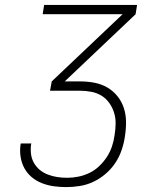

<svg xmlns="http://www.w3.org/2000/svg" viewBox="-20 -755 640 783"><path d="M250 8Q224 8 199 4.5Q174 1 151 -8Q128 -17 109.5 -32.5Q91 -48 79.5 -69Q68 -90 64 -115.5Q60 -141 64 -167L65 -170H108L107 -167Q104 -147 106.5 -127Q109 -107 118.5 -90.5Q128 -74 142.5 -62Q157 -50 175.5 -43Q194 -36 213.5 -33Q233 -30 254 -30Q276 -30 299 -34.5Q322 -39 344 -49.5Q366 -60 384 -77Q402 -94 415.5 -114.5Q429 -135 436.5 -157.5Q444 -180 447 -202Q451 -226 451.5 -249.5Q452 -273 445.5 -294.5Q439 -316 426 -334.5Q413 -353 394.5 -364.5Q376 -376 353 -380.5Q330 -385 306 -385H184L191 -423L480 -697H154L160 -735H539L533 -697L244 -423H307Q337 -423 365.5 -417.5Q394 -412 418 -398Q442 -384 459.5 -362Q477 -340 485.5 -313Q494 -286 494 -256Q494 -226 489 -196Q485 -169 475.5 -141.5Q466 -114 449.5 -89.5Q433 -65 410 -45.5Q387 -26 360.5 -13.5Q334 -1 305.5 3.5Q277 8 250 8Z"/></svg>

Font: Iosevka Aile XLt Obl
Style: Regular
Weight: 200
Italic angle: -9°
Designer: Belleve Invis
Foundry: Belleve Invis
Version: Version 31.1.0; ttfautohint (v1.8.4)